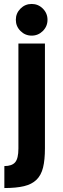

<svg xmlns="http://www.w3.org/2000/svg" viewBox="-20 -750 320 970"><path d="M2 89Q40 89 56.5 70Q73 51 73 0V-530H207V0Q207 58 197.5 96.5Q188 135 164.5 158Q141 181 101.5 190.5Q62 200 2 200ZM140 -570Q107 -570 83.5 -593.5Q60 -617 60 -650Q60 -683 83.5 -706.5Q107 -730 140 -730Q173 -730 196.5 -706.5Q220 -683 220 -650Q220 -617 196.5 -593.5Q173 -570 140 -570Z"/></svg>

Font: Golos UI
Style: Bold
Weight: 700
Designer: A.Korolkova, Vitaly Kuzmin
Foundry: ParaType Ltd
Version: Version 2.000